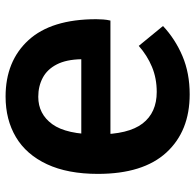

<svg xmlns="http://www.w3.org/2000/svg" viewBox="-26 -678 716 705"><g transform="rotate(90 332.5 -326.0)"><path d="M335 12Q205 12 128 -72Q51 -156 51 -321Q51 -333 52 -346.5Q53 -360 56 -373H510V-266H198Q199 -211 217 -176Q235 -141 266 -124.5Q297 -108 336 -108Q399 -108 436.5 -159.5Q474 -211 474 -327Q474 -439 434 -491Q394 -543 318 -543Q268 -543 226 -525.5Q184 -508 149 -477L76 -566Q124 -611 186.5 -637.5Q249 -664 327 -664Q462 -664 540.5 -578.5Q619 -493 619 -327Q619 -216 583.5 -140Q548 -64 484 -26Q420 12 335 12Z"/></g></svg>

Font: Mada
Style: Bold
Weight: 700
Designer: Khaled Hosny
Version: Version 1.5